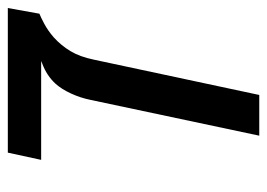

<svg xmlns="http://www.w3.org/2000/svg" viewBox="-114 -556 670 481"><g transform="rotate(-90 220.5 -315.0)"><path d="M121.6 0 211.4 -423.3Q216.3 -447.8 227.3 -471.7Q238.3 -495.6 252 -510.7Q272.5 -532.7 301.8 -543.5L308.6 -546.4H61L79.1 -629.9H441.4L427.2 -550.8Q418.5 -547.4 401.9 -538.6Q385.3 -529.8 368.2 -515.1Q347.7 -496.6 333.5 -473.1Q319.3 -449.7 312 -414.1L223.6 0Z"/></g></svg>

Font: Open Sans Condensed SemiBold
Style: Italic
Weight: 600
Width: 3
Italic angle: -12°
Designer: Monotype Design Team
Foundry: Monotype Imaging Inc.
Version: Version 3.000; ttfautohint (v1.8.4)